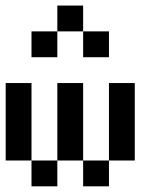

<svg xmlns="http://www.w3.org/2000/svg" viewBox="-20 -656 585 676"><path d="M181.8 -636.4H272.7V-545.5H181.8ZM90.9 -545.5H181.8V-454.5H90.9ZM272.7 -545.5H363.6V-454.5H272.7ZM0 -363.6H90.9V-90.9H0ZM181.8 -363.6H272.7V-90.9H181.8ZM363.6 -363.6H454.5V-90.9H363.6ZM90.9 -90.9H181.8V0H90.9ZM272.7 -90.9H363.6V0H272.7Z"/></svg>

Font: Micro 5
Style: Regular
Weight: 400
Designer: Sarah Cadigan-Fried
Version: Version 1.000; ttfautohint (v1.8.4.7-5d5b)